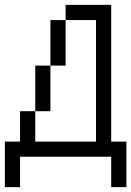

<svg xmlns="http://www.w3.org/2000/svg" viewBox="-20 -645 540 790"><path d="M0 -62.5V125H62.5Q62.5 125 62.5 0H437.5Q437.5 0 437.5 125H500V-62.5H437.5V-625H250V-562.5H187.5V-375H125V-187.5H62.5Q62.5 -187.5 62.5 -62.5ZM125 -62.5Q125 -62.5 125 -187.5H187.5V-375H250V-562.5H375Q375 -562.5 375 -62.5Z"/></svg>

Font: BFUnifontExMono
Style: Regular
Weight: 500
Version: Version 15.0.06